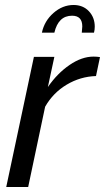

<svg xmlns="http://www.w3.org/2000/svg" viewBox="-20 -750 421 770"><path d="M275 -730Q313 -730 336.5 -705Q360 -680 360 -643Q360 -631 357 -619H308Q310 -637 310 -644Q310 -687 269 -687Q214 -687 198 -619H148Q158 -666 194.5 -698Q231 -730 275 -730ZM116 -522H198L172 -401Q210 -456 259 -489.5Q308 -523 355 -523Q369 -523 381 -521L365 -445Q302 -443 247.5 -410.5Q193 -378 161 -322L93 0H5Z"/></svg>

Font: Raleway-v4020 Medium
Style: Italic
Weight: 500
Italic angle: -12°
Designer: Matt McInerney, Pablo Impallari, Rodrigo Fuenzalida
Foundry: Matt McInerney, Pablo Impallari, Rodrigo Fuenzalida
Version: Version 4.020;PS 004.020;hotconv 1.0.88;makeotf.lib2.5.64775